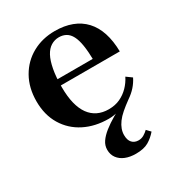

<svg xmlns="http://www.w3.org/2000/svg" viewBox="-182 -648 933 1006"><g transform="rotate(-30 285.0 -145.0)"><path d="M423 -28 426 -21Q401 -8 374.5 1Q348 10 315 10Q233 10 169 -22.5Q105 -55 68.5 -115.5Q32 -176 32 -258Q32 -340 67 -401.5Q102 -463 162.5 -496.5Q223 -530 299 -530Q356 -530 401 -513Q446 -496 477 -462.5Q508 -429 524 -380Q540 -331 541 -267H117L116 -304H423L399 -295Q398 -349 392 -386.5Q386 -424 374 -447Q362 -470 343.5 -480.5Q325 -491 301 -491Q275 -491 253 -477.5Q231 -464 216 -436Q201 -408 192.5 -363Q184 -318 184 -257Q184 -200 194.5 -158Q205 -116 225 -88.5Q245 -61 274 -47Q303 -33 340 -33Q379 -33 409 -47Q439 -61 462 -84.5Q485 -108 500 -138L533 -114Q520 -88 501 -66.5Q482 -45 454 -26Q425 -5 403 14Q381 33 367.5 51.5Q354 70 347.5 88Q341 106 341 124Q341 155 355.5 170.5Q370 186 394 186Q412 186 427 177Q442 168 453 157L475 180Q452 207 423.5 223.5Q395 240 347 240Q311 240 284 229Q257 218 241.5 197Q226 176 226 147Q226 121 241 99Q256 77 283 55.5Q310 34 346 13Q382 -8 423 -28Z"/></g></svg>

Font: Roboto Serif 144pt SemiBold
Style: Regular
Weight: 600
Version: Version 1.008